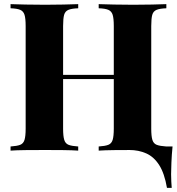

<svg xmlns="http://www.w3.org/2000/svg" viewBox="-20 -728 855 928"><path d="M787 180Q775 110 749.5 70Q724 30 687 13.5Q650 -3 605 -3L711 -106Q711 -70 716.5 -51.5Q722 -33 737.5 -26.5Q753 -20 784 -20H814Q810 20 808.5 57.5Q807 95 807 114Q807 134 808 150.5Q809 167 810 180ZM457 0V-20Q488 -22 503.5 -28Q519 -34 524.5 -52Q530 -70 530 -106V-602Q530 -639 524.5 -656.5Q519 -674 503.5 -680.5Q488 -687 457 -688V-708Q486 -707 532 -706Q578 -705 624 -705Q673 -705 715.5 -706Q758 -707 784 -708V-688Q753 -687 737 -680.5Q721 -674 716 -656.5Q711 -639 711 -602V-106Q711 -70 716.5 -52Q722 -34 737.5 -28Q753 -22 784 -20V0Q758 -2 715.5 -2.5Q673 -3 624 -3Q578 -3 532 -2.5Q486 -2 457 0ZM31 0V-20Q62 -22 77.5 -28Q93 -34 98.5 -52Q104 -70 104 -106V-602Q104 -639 98.5 -656.5Q93 -674 77.5 -680.5Q62 -687 31 -688V-708Q58 -707 103 -706Q148 -705 199 -705Q243 -705 286.5 -706Q330 -707 358 -708V-688Q327 -687 311 -680.5Q295 -674 290 -656.5Q285 -639 285 -602V-106Q285 -70 290.5 -52Q296 -34 311.5 -28Q327 -22 358 -20V0Q330 -2 286.5 -2.5Q243 -3 199 -3Q148 -3 103 -2.5Q58 -2 31 0ZM210 -346V-366H605V-346Z"/></svg>

Font: Playfair Display ExtraBold
Style: Regular
Weight: 800
Designer: Claus Eggers Sørensen
Foundry: Claus Eggers Sørensen
Version: Version 1.203